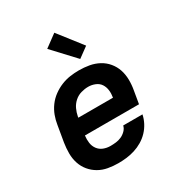

<svg xmlns="http://www.w3.org/2000/svg" viewBox="-181 -893 962 1027"><g transform="rotate(-30 300.0 -380.0)"><path d="M253 8Q221 8 190 2.5Q159 -3 133 -18Q107 -33 88 -56Q69 -79 59.5 -108Q50 -137 50 -169Q50 -201 55 -233L72 -333Q76 -360 86 -387Q96 -414 113.5 -438Q131 -462 155.5 -480Q180 -498 207 -509Q234 -520 261.5 -524Q289 -528 316 -528Q349 -528 380 -522.5Q411 -517 438 -502.5Q465 -488 484.5 -464.5Q504 -441 513.5 -412.5Q523 -384 523.5 -351.5Q524 -319 518 -287L505 -210H171Q168 -187 171 -165Q174 -143 186.5 -126Q199 -109 219 -101Q239 -93 262 -93Q279 -93 296 -95Q313 -97 329 -104Q345 -111 358.5 -124.5Q372 -138 375 -154H494Q489 -129 476.5 -105Q464 -81 445.5 -61.5Q427 -42 403.5 -28Q380 -14 354.5 -6Q329 2 303.5 5Q278 8 253 8ZM188 -310H402Q406 -333 403.5 -354.5Q401 -376 390 -393Q379 -410 358.5 -418.5Q338 -427 316 -427Q294 -427 271.5 -420.5Q249 -414 231 -398Q213 -382 203 -360.5Q193 -339 189 -317ZM354 -577 228 -712 304 -768 417 -623Z"/></g></svg>

Font: Iosevka Aile Oblique
Style: Bold
Weight: 700
Italic angle: -9°
Designer: Belleve Invis
Foundry: Belleve Invis
Version: Version 31.1.0; ttfautohint (v1.8.4)